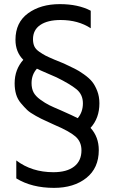

<svg xmlns="http://www.w3.org/2000/svg" viewBox="-20 -703 557 931"><path d="M275 -168Q336 -141 357 -130Q382 -160 382 -202Q382 -245 350.5 -270.5Q319 -296 254 -328Q241 -334 208 -348Q175 -362 159 -370Q133 -341 133 -300Q133 -274 142.5 -255.5Q152 -237 175.5 -220Q199 -203 218 -193.5Q237 -184 275 -168ZM462 -202Q462 -130 419 -83Q459 -39 459 25Q459 112 398.5 160Q338 208 242 208Q134 208 59 162V75Q134 132 239 132Q304 132 339.5 104.5Q375 77 375 26Q375 -16 345.5 -41.5Q316 -67 243 -98Q210 -114 196.5 -119.5Q183 -125 154 -141Q125 -157 111.5 -170Q98 -183 81.5 -202.5Q65 -222 58 -246Q51 -270 51 -299Q51 -366 93 -413Q55 -451 55 -510Q55 -594 116 -638.5Q177 -683 270 -683Q359 -683 420 -651V-566Q359 -606 274 -606Q211 -606 175.5 -582Q140 -558 140 -513Q140 -493 146.5 -478.5Q153 -464 170.5 -452Q188 -440 200.5 -433.5Q213 -427 243.5 -414Q274 -401 290 -395Q323 -379 342 -370Q361 -361 387 -342.5Q413 -324 427 -306.5Q441 -289 451.5 -262Q462 -235 462 -202Z"/></svg>

Font: Hind Siliguri Fixed
Style: Regular
Weight: 400
Designer: Jyotish Sonowal
Foundry: Indian Type Foundry
Version: Version 1.001;October 28, 2021;FontCreator 12.0.0.2565 64-bi